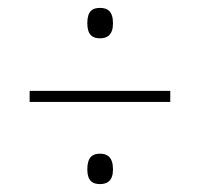

<svg xmlns="http://www.w3.org/2000/svg" viewBox="-20 -602 505 486"><path d="M233 -505C252 -505 266 -514 266 -543C266 -574 252 -582 233 -582C214 -582 201 -574 201 -543C201 -514 214 -505 233 -505ZM55 -344H411V-372H55ZM233 -136C252 -136 266 -145 266 -173C266 -204 252 -213 233 -213C214 -213 201 -204 201 -173C201 -145 214 -136 233 -136Z"/></svg>

Font: Noto Serif Bengali Condensed Thin
Style: Regular
Weight: 100
Width: 3
Designer: Juan Bruce, Universal Thirst, Indian Type Foundry and the Monotype Design Team.
Foundry: Monotype Imaging Inc.
Version: Version 2.003